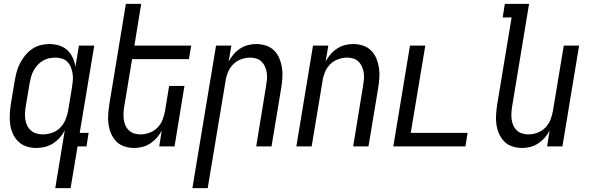

<svg xmlns="http://www.w3.org/2000/svg" viewBox="-20 -755 3040 990"><path d="M200 -62Q223 -62 247.5 -70Q272 -78 289.5 -95.5Q307 -113 317 -136.5Q327 -160 331 -183L351 -303Q354 -321 355.5 -339Q357 -357 354.5 -374Q352 -391 346 -407Q340 -423 328.5 -435Q317 -447 300.5 -452.5Q284 -458 266 -458Q250 -458 233 -454.5Q216 -451 201 -442Q186 -433 174 -420Q162 -407 153.5 -391.5Q145 -376 140.5 -360Q136 -344 133 -328L113 -208Q110 -191 109 -173.5Q108 -156 110.5 -139.5Q113 -123 120 -108Q127 -93 139 -82.5Q151 -72 167 -67Q183 -62 200 -62ZM265 215 314 -83Q304 -63 288.5 -45.5Q273 -28 253.5 -15.5Q234 -3 211.5 2.5Q189 8 168 8Q141 8 116.5 0Q92 -8 74.5 -25Q57 -42 46.5 -65Q36 -88 32.5 -113.5Q29 -139 30.5 -166Q32 -193 36 -219L56 -339Q60 -362 66 -384.5Q72 -407 83 -428.5Q94 -450 109.5 -469Q125 -488 145 -502Q165 -516 188 -522Q211 -528 234 -528Q260 -528 284.5 -520.5Q309 -513 326.5 -497Q344 -481 354.5 -458.5Q365 -436 369 -411L387 -520H466L391 -70H437L426 0H380L344 215Z M672 8Q646 8 621.5 0Q597 -8 580 -25.5Q563 -43 553 -66Q543 -89 539.5 -114.5Q536 -140 538 -166.5Q540 -193 544 -219L629 -735H708L673 -520H966L954 -450H661L621 -208Q618 -191 617 -174Q616 -157 618 -140.5Q620 -124 626.5 -109Q633 -94 644.5 -83Q656 -72 671.5 -67Q687 -62 704 -62Q727 -62 750.5 -70.5Q774 -79 791.5 -96.5Q809 -114 818 -137Q827 -160 831 -183L852 -312H931L880 0H801L814 -82Q804 -62 789 -45Q774 -28 755 -15.5Q736 -3 714.5 2.5Q693 8 672 8Z M972 215 1094 -520H1173L1159 -438Q1170 -458 1184.5 -475Q1199 -492 1218 -504.5Q1237 -517 1258.5 -522.5Q1280 -528 1301 -528Q1327 -528 1351.5 -520Q1376 -512 1393.5 -494.5Q1411 -477 1420.5 -454Q1430 -431 1434 -405.5Q1438 -380 1436 -353.5Q1434 -327 1430 -301L1380 0H1301L1352 -312Q1355 -329 1356.5 -346Q1358 -363 1355.5 -379.5Q1353 -396 1346.5 -411Q1340 -426 1329 -437Q1318 -448 1302.5 -453Q1287 -458 1270 -458Q1247 -458 1223.5 -449.5Q1200 -441 1182.5 -423.5Q1165 -406 1155.5 -383Q1146 -360 1143 -337L1051 215Z M1508 0 1594 -520H1673L1659 -438Q1670 -458 1684.5 -475Q1699 -492 1718 -504.5Q1737 -517 1758.5 -522.5Q1780 -528 1801 -528Q1827 -528 1851.5 -520Q1876 -512 1893.5 -494.5Q1911 -477 1920.5 -454Q1930 -431 1934 -405.5Q1938 -380 1936 -353.5Q1934 -327 1930 -301L1880 0H1801L1852 -312Q1855 -329 1856.5 -346Q1858 -363 1855.5 -379.5Q1853 -396 1846.5 -411Q1840 -426 1829 -437Q1818 -448 1802.5 -453Q1787 -458 1770 -458Q1747 -458 1723.5 -449.5Q1700 -441 1682.5 -423.5Q1665 -406 1655.5 -383Q1646 -360 1643 -337L1587 0Z M2008 0 2094 -520H2173L2098 -70H2391L2380 0Z M2672 8Q2646 8 2621.5 0Q2597 -8 2580 -25.5Q2563 -43 2553 -66Q2543 -89 2539.5 -114.5Q2536 -140 2538 -166.5Q2540 -193 2544 -219L2618 -665H2572L2583 -735H2708L2621 -208Q2618 -191 2617 -174Q2616 -157 2618 -140.5Q2620 -124 2626.5 -109Q2633 -94 2644.5 -83Q2656 -72 2671.5 -67Q2687 -62 2704 -62Q2727 -62 2750.5 -70.5Q2774 -79 2791.5 -96.5Q2809 -114 2818 -137Q2827 -160 2831 -183L2887 -520H2966L2880 0H2801L2814 -82Q2804 -62 2789 -45Q2774 -28 2755 -15.5Q2736 -3 2714.5 2.5Q2693 8 2672 8Z"/></svg>

Font: Iosevka Oblique
Style: Regular
Weight: 400
Italic angle: -9°
Monospace: yes
Designer: Belleve Invis
Foundry: Belleve Invis
Version: Version 32.5.0; ttfautohint (v1.8.4)